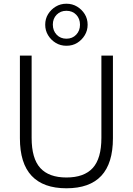

<svg xmlns="http://www.w3.org/2000/svg" viewBox="-20 -1004 715 1032"><path d="M337 8Q213 8 150 -59Q87 -126 87 -261V-705H150V-263Q150 -152 196.5 -101Q243 -50 337 -50Q432 -50 478.5 -101Q525 -152 525 -263V-705H587V-261Q587 -126 524.5 -59Q462 8 337 8ZM337 -758Q305 -758 279.5 -773.5Q254 -789 238.5 -814.5Q223 -840 223 -871Q223 -903 238.5 -928Q254 -953 279.5 -968.5Q305 -984 337 -984Q369 -984 394.5 -968.5Q420 -953 435.5 -928Q451 -903 451 -871Q451 -840 435.5 -814.5Q420 -789 395 -773.5Q370 -758 337 -758ZM337 -796Q369 -796 389.5 -817.5Q410 -839 410 -871Q410 -904 389.5 -925Q369 -946 337 -946Q305 -946 284.5 -925Q264 -904 264 -872Q264 -839 284.5 -817.5Q305 -796 337 -796Z"/></svg>

Font: Nunito Sans 10pt SemiCondensed Light
Style: Regular
Weight: 300
Width: 4
Designer: Vernon Adams
Foundry: Vernon Adams
Version: Version 3.101;gftools[0.9.27]